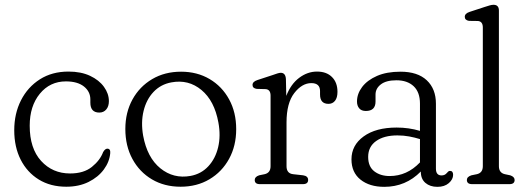

<svg xmlns="http://www.w3.org/2000/svg" viewBox="-20 -750 2141 782"><path d="M423.5 -338Q423.5 -317 412.8 -304.2Q402 -291.5 384.5 -291.5Q348 -291.5 348 -332V-345Q348 -377 321.8 -397.8Q295.5 -418.5 248.5 -418.5Q183.5 -418.5 142.2 -368.2Q101 -318 101 -238Q101 -145.5 147.5 -94.5Q194 -43.5 265.5 -43.5Q321 -43.5 354.2 -70.2Q387.5 -97 400 -130.5Q408 -144.5 417 -144.5Q430.5 -144.5 429 -126.5Q426 -91 403 -59.8Q380 -28.5 340.8 -9Q301.5 10.5 250 10.5Q185.5 10.5 138 -18.8Q90.5 -48 64.2 -99.8Q38 -151.5 38 -219.5Q38 -287.5 65.5 -341.5Q93 -395.5 142.5 -427Q192 -458.5 259 -458.5Q310 -458.5 346.8 -441.2Q383.5 -424 403.5 -396.2Q423.5 -368.5 423.5 -338Z M717.5 -458Q783 -458 833.8 -428Q884.5 -398 913.2 -345.2Q942 -292.5 942 -224Q942 -156 913 -103Q884 -50 833 -19.8Q782 10.5 715.5 10.5Q649.5 10.5 598.8 -19.5Q548 -49.5 519.2 -102.8Q490.5 -156 490.5 -224.5Q490.5 -292 519.5 -344.8Q548.5 -397.5 599.8 -427.8Q651 -458 717.5 -458ZM756 -33.5Q799.5 -41.5 828.5 -72.8Q857.5 -104 868.5 -150.5Q879.5 -197 869.5 -251Q853.5 -339.5 800.5 -383.5Q747.5 -427.5 678 -414.5Q634.5 -406.5 605.2 -375.5Q576 -344.5 564.8 -298Q553.5 -251.5 563 -197.5Q579.5 -108 633.2 -64.5Q687 -21 756 -33.5Z M1144.5 -428 1146 -359.5Q1164.5 -407.5 1198.5 -433Q1232.5 -458.5 1271 -458.5Q1310 -458.5 1332.2 -436.2Q1354.5 -414 1354.5 -376Q1354.5 -352 1344.5 -339.5Q1334.5 -327 1318 -327Q1283.5 -327 1283.5 -365V-379Q1283.5 -411.5 1248 -411.5Q1210 -411.5 1178.5 -370.8Q1147 -330 1147 -251.5V-73Q1147 -43.5 1174 -40.5L1214.5 -36Q1235 -33 1235 -17Q1235 0 1213.5 0H1038.5Q1017.5 0 1017.5 -17Q1017.5 -30 1035.5 -36L1057.5 -40.5Q1082 -46 1082 -73V-360.5Q1082 -385 1062.5 -387L1025.5 -388Q1008.5 -390.5 1008.5 -404Q1008.5 -417.5 1028.5 -424L1089.5 -444Q1101 -448 1109.5 -450.8Q1118 -453.5 1123.5 -453.5Q1143 -453.5 1144.5 -428Z M1411.5 -101Q1411.5 -158.5 1461.2 -194.5Q1511 -230.5 1595.5 -230.5Q1645 -230.5 1690.5 -217V-328Q1690.5 -374.5 1664.8 -398.8Q1639 -423 1594.5 -423Q1552.5 -423 1531 -406.2Q1509.5 -389.5 1509.5 -365V-336.5Q1509.5 -298 1470 -298Q1452 -298 1443 -308.8Q1434 -319.5 1434 -336.5Q1434 -368 1455 -395.8Q1476 -423.5 1515.5 -440.8Q1555 -458 1611 -458Q1681 -458 1718.2 -423Q1755.5 -388 1755.5 -327.5V-63Q1755.5 -35.5 1778.5 -35.5Q1792 -35.5 1800 -45.5Q1802.5 -48.5 1805.5 -51.2Q1808.5 -54 1812.5 -54Q1825.5 -54 1825.5 -38Q1825.5 -19.5 1808 -4.2Q1790.5 11 1761.5 11Q1731.5 11 1712.8 -5Q1694 -21 1694 -50.5V-51.5Q1632.5 11 1545 11Q1485 11 1448.2 -18.5Q1411.5 -48 1411.5 -101ZM1479.5 -111Q1479.5 -71.5 1504.5 -52.2Q1529.5 -33 1567 -33Q1637.5 -33 1690.5 -88.5V-183.5Q1669.5 -190 1646.8 -194.2Q1624 -198.5 1598.5 -198.5Q1544 -198.5 1511.8 -175.5Q1479.5 -152.5 1479.5 -111Z M2012 -707V-73Q2012 -46 2036.5 -40.5L2058 -36Q2076 -30 2076 -17Q2076 0 2055 0H1903Q1881.5 0 1881.5 -17Q1881.5 -30 1900 -36L1922 -40.5Q1946.5 -46 1946.5 -73V-638Q1946.5 -662.5 1927 -664.5L1890 -665Q1873 -668 1873 -681.5Q1873 -695 1892.5 -701.5L1953.5 -721.5Q1966 -725.5 1974.5 -728Q1983 -730.5 1990 -730.5Q2012 -730.5 2012 -707Z"/></svg>

Font: Fraunces 72pt SuperSoft Light
Style: Regular
Weight: 300
Version: Version 1.000;[0bf87f6ff]